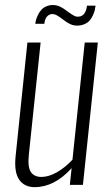

<svg xmlns="http://www.w3.org/2000/svg" viewBox="-20 -751 435 780"><path d="M284.2 -647.5Q265.6 -648.9 238 -670.2Q210.4 -691.4 200.7 -692.9Q185.1 -696.8 173.6 -686.5Q162.1 -676.3 160.2 -654.3H123.5Q124 -661.1 126.5 -670.4Q128.9 -679.7 135 -691.9Q141.1 -704.1 149.9 -713.1Q158.7 -722.2 173.6 -727.3Q188.5 -732.4 207 -729.5Q224.6 -727.1 252.4 -706.1Q280.3 -685.1 290 -683.6Q308.1 -681.2 319.1 -691.9Q330.1 -702.6 333.5 -728H368.2Q367.2 -719.2 365 -710Q362.8 -700.7 356.9 -687.7Q351.1 -674.8 342.5 -665.8Q334 -656.7 318.6 -651.1Q303.2 -645.5 284.2 -647.5ZM120.6 9.3Q79.1 9.3 57.9 -21.2Q36.6 -51.8 43.5 -117.2L91.3 -578.1H145L97.2 -123Q91.8 -72.8 105.2 -52.5Q118.7 -32.2 148.4 -32.2Q177.7 -32.2 210.9 -51Q244.1 -69.8 274.4 -102.1L324.2 -578.1H377.4L316.9 0H263.7L271 -67.9Q201.2 9.3 120.6 9.3Z"/></svg>

Font: Oswald
Style: Extra-Light
Weight: 200
Designer: Vernon Adams
Foundry: Vernon Adams
Version: 3.0; ttfautohint (v0.94.23-7a4d-dirty) -l 8 -r 50 -G 200 -x 